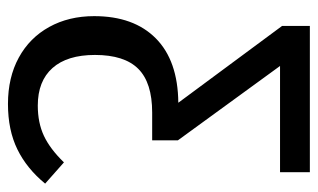

<svg xmlns="http://www.w3.org/2000/svg" viewBox="-174 -392 779 470"><g transform="rotate(90 215.0 -157.5)"><path d="M430 121Q393 166 346 189Q299 212 235 212Q170 212 121.5 185.5Q73 159 46.5 111Q20 63 20 1Q20 -96 74.5 -150Q129 -204 232 -205L44 -459V-527H402V-454H142L324 -204V-141H256Q183 -141 149 -107Q115 -73 115 -1Q115 67 147 103Q179 139 239 139Q281 139 313 124Q345 109 378 75Z"/></g></svg>

Font: Fira Sans Condensed
Style: Regular
Weight: 400
Width: 3
Designer: bBox Type GmbH & Carrois Corporate GbR & Edenspiekermann AG
Foundry: bBox Type GmbH & Carrois Corporate GbR & Edenspiekermann AG
Version: Version 4.301